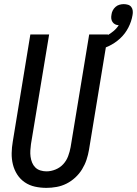

<svg xmlns="http://www.w3.org/2000/svg" viewBox="-20 -902 663 930"><path d="M205 8Q176 8 149 2Q122 -4 100 -19Q78 -34 63.5 -56.5Q49 -79 42.5 -105.5Q36 -132 36.5 -160Q37 -188 42 -217L127 -735H218L130 -204Q128 -189 127 -173.5Q126 -158 128 -143Q130 -128 135.5 -114.5Q141 -101 151 -91Q161 -81 175.5 -76.5Q190 -72 205 -72Q227 -72 249 -81Q271 -90 286.5 -107Q302 -124 310 -145.5Q318 -167 322 -189L412 -735H503L411 -176Q407 -152 399 -128Q391 -104 377.5 -82Q364 -60 344.5 -42Q325 -24 302 -12.5Q279 -1 254 3.5Q229 8 205 8ZM446 -655 431 -705Q448 -709 465 -715Q482 -721 498.5 -730Q515 -739 530 -751.5Q545 -764 555 -780Q546 -780 538 -784Q530 -788 525 -795.5Q520 -803 519 -812Q518 -821 520 -831Q521 -841 526 -851Q531 -861 539.5 -868.5Q548 -876 558.5 -879Q569 -882 579 -882Q590 -882 600 -879Q610 -876 616 -868Q622 -860 623 -849.5Q624 -839 622 -829Q617 -798 601.5 -768Q586 -738 561.5 -715.5Q537 -693 506.5 -678.5Q476 -664 446 -655Z"/></svg>

Font: Iosevka Medium
Style: Italic
Weight: 500
Italic angle: -9°
Monospace: yes
Designer: Belleve Invis
Foundry: Belleve Invis
Version: Version 32.5.0; ttfautohint (v1.8.4)